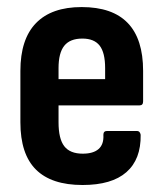

<svg xmlns="http://www.w3.org/2000/svg" viewBox="-20 -521 467 549"><path d="M216.1 8Q127 8 82.7 -36.2Q38.3 -80.4 38.3 -171.3V-318.2Q38.3 -409 82.9 -454.9Q127.4 -500.8 213.5 -500.8Q301.6 -500.8 345.4 -455.1Q389.2 -409.5 389.2 -318.3V-231.2Q389.2 -219.7 379.3 -219.7H147.4V-171.2Q147.4 -124.1 163.8 -102.9Q180.2 -81.6 216.6 -81.6Q246.9 -81.6 262 -95Q277.2 -108.4 275.6 -135.5Q275.6 -146.5 286 -146.5H371.8Q380.2 -146.5 382.2 -135.6Q383.3 -65.4 341.4 -28.7Q299.6 8 216.1 8ZM147.4 -294.8H280.6V-326.3Q280.6 -370.3 265 -390.5Q249.3 -410.7 215.5 -410.7Q180.2 -410.7 163.8 -390.2Q147.4 -369.7 147.4 -326.3Z"/></svg>

Font: Sofia Sans Condensed
Style: Regular
Weight: 400
Designer: Botio Nikoltchev, Ani Petrova
Foundry: lettersoup
Version: Version 4.100